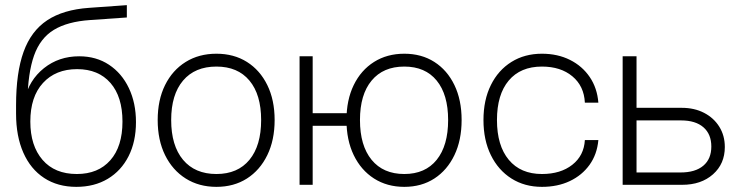

<svg xmlns="http://www.w3.org/2000/svg" viewBox="-20 -719 2880 747"><path d="M42.5 -309.5Q42.5 -436.5 71.8 -517.5Q101 -598.5 163.5 -640Q226 -681.5 326.5 -688.5L473.5 -699V-651L330.5 -641Q242.5 -635 189.5 -602.8Q136.5 -570.5 112.5 -503Q88.5 -435.5 86.5 -323L75 -330.5Q93 -407.5 151 -453.8Q209 -500 288 -500Q354.5 -500 404.2 -467Q454 -434 481.5 -376Q509 -318 509 -244Q509 -168 480.2 -111.2Q451.5 -54.5 399.2 -23.2Q347 8 277 8Q204.5 8 151.8 -26.5Q99 -61 70.8 -125Q42.5 -189 42.5 -277ZM279 -42Q362 -42 409.2 -95.5Q456.5 -149 456.5 -246Q456.5 -342.5 409.8 -396.2Q363 -450 280 -450Q196.5 -450 147.2 -396.2Q98 -342.5 98 -246Q98 -152 145.5 -97Q193 -42 279 -42Z M593.5 -252Q593.5 -174 622.2 -115.5Q651 -57 702.5 -24.5Q754 8 822 8Q890 8 940.8 -24.5Q991.5 -57 1020 -115.5Q1048.5 -174 1048.5 -252Q1048.5 -330 1020 -388Q991.5 -446 940.8 -478Q890 -510 822 -510Q754 -510 702.5 -478Q651 -446 622.2 -388Q593.5 -330 593.5 -252ZM996 -252Q996 -152.5 950.5 -97.2Q905 -42 822 -42Q738.5 -42 692.2 -97.2Q646 -152.5 646 -252Q646 -351 692.2 -405.5Q738.5 -460 822 -460Q905 -460 950.5 -405.5Q996 -351 996 -252Z M1351.5 -229.5V-278.5H1196.5V-500H1145.5V0H1196.5V-229.5ZM1328 -252Q1328 -174 1356.2 -115.5Q1384.5 -57 1435.2 -24.5Q1486 8 1553 8Q1620 8 1670 -24.5Q1720 -57 1748 -115.5Q1776 -174 1776 -252Q1776 -330 1748 -388Q1720 -446 1670 -478Q1620 -510 1553 -510Q1486 -510 1435.2 -478Q1384.5 -446 1356.2 -388Q1328 -330 1328 -252ZM1723.5 -252Q1723.5 -152.5 1679 -97.2Q1634.5 -42 1553 -42Q1471 -42 1425.8 -97.2Q1380.5 -152.5 1380.5 -252Q1380.5 -351 1425.8 -405.5Q1471 -460 1553 -460Q1634.5 -460 1679 -405.5Q1723.5 -351 1723.5 -252Z M1861 -252Q1861 -174 1889.8 -115.5Q1918.5 -57 1969.8 -24.5Q2021 8 2088.5 8Q2149.5 8 2197 -14.5Q2244.5 -37 2273.8 -77.8Q2303 -118.5 2308 -174H2255.5Q2252 -113.5 2206.5 -77.8Q2161 -42 2088.5 -42Q2005.5 -42 1959.5 -97.2Q1913.5 -152.5 1913.5 -252Q1913.5 -351 1959.2 -405.5Q2005 -460 2088.5 -460Q2161.5 -460 2207 -422Q2252.5 -384 2255.5 -319.5H2308Q2303.5 -376.5 2274.5 -419.2Q2245.5 -462 2197.5 -486Q2149.5 -510 2088.5 -510Q2021 -510 1969.8 -478Q1918.5 -446 1889.8 -388Q1861 -330 1861 -252Z M2628 -48H2456.5V-250.5H2630Q2686 -250.5 2716.8 -223.8Q2747.5 -197 2747.5 -149Q2747.5 -100.5 2716.2 -74.2Q2685 -48 2628 -48ZM2632.5 -299.5H2456.5V-500H2402.5V0H2634Q2708 0 2754 -40.8Q2800 -81.5 2800 -147Q2800 -191.5 2778.5 -226Q2757 -260.5 2719.2 -280Q2681.5 -299.5 2632.5 -299.5Z"/></svg>

Font: Overused Grotesk Light
Style: Regular
Weight: 300
Designer: RandomMaerks
Version: Version 0.005